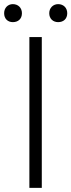

<svg xmlns="http://www.w3.org/2000/svg" viewBox="-36 -908 345 928"><path d="M106 0H166V-729H106ZM26 -801C52 -801 70 -817 70 -844C70 -870 52 -888 26 -888C2 -888 -16 -870 -16 -844C-16 -817 2 -801 26 -801ZM245 -801C271 -801 289 -817 289 -844C289 -870 271 -888 245 -888C221 -888 202 -870 202 -844C202 -817 221 -801 245 -801Z"/></svg>

Font: Noto Sans SC Light
Style: Regular
Weight: 300
Designer: Ryoko NISHIZUKA 西塚涼子 (kana, bopomofo & ideographs); Paul D. Hunt (Latin, Greek & Cyrillic); Sandoll Communications 산돌커뮤니
Foundry: Adobe
Version: Version 2.004;hotconv 1.0.118;makeotfexe 2.5.65603